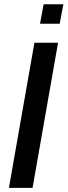

<svg xmlns="http://www.w3.org/2000/svg" viewBox="-20 -906 326 926"><path d="M23 0 146 -700H260L137 0ZM173 -791.5 190.5 -885.5H285.5L268 -791.5Z"/></svg>

Font: Cabin SemiCondensedSemiBold
Style: Italic
Weight: 600
Width: 4
Italic angle: -10°
Designer: Pablo Impallari
Foundry: Pablo Impallari. http://www.impallari.com Igino Marini. http://www.ikern.com
Version: Version 3.001